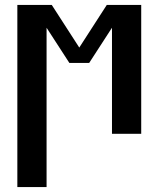

<svg xmlns="http://www.w3.org/2000/svg" viewBox="-20 -540 640 775"><path d="M50 215V-520H189L300 -348L411 -520H550V0H432V-428L340 -286H260L168 -428V215Z"/></svg>

Font: R Plex Mono
Style: Bold
Weight: 700
Monospace: yes
Designer: Belleve Invis
Foundry: Belleve Invis
Version: Version 31.8.0